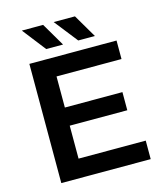

<svg xmlns="http://www.w3.org/2000/svg" viewBox="-120 -912 857 1002"><g transform="rotate(-15 308.0 -411.0)"><path d="M569 -100V0H86V-644H557V-544H206V-376H517V-278H206V-100ZM93 -822H208L282 -696H191ZM265 -822H380L454 -696H364Z"/></g></svg>

Font: Montserrat Ace
Style: Bold
Weight: 600
Designer: Julieta Ulanovsky
Foundry: Julieta Ulanovsky
Version: Version 1